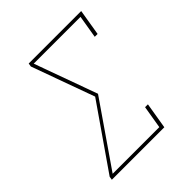

<svg xmlns="http://www.w3.org/2000/svg" viewBox="-200 -868 1001 1001"><g transform="rotate(-45 300.0 -367.5)"><path d="M50 0 53 -19 295 -368 169 -716 172 -735H559L535 -590H514L535 -716H190L316 -368L75 -19H419L440 -145H461L437 0Z"/></g></svg>

Font: Iosevka Etoile Thin Oblique
Style: Regular
Weight: 100
Italic angle: -9°
Designer: Belleve Invis
Foundry: Belleve Invis
Version: Version 15.5.2; ttfautohint (v1.8.4)